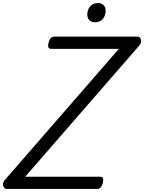

<svg xmlns="http://www.w3.org/2000/svg" viewBox="-69 -1238 945 1258"><path d="M-24 0Q-36 0 -43 -9.5Q-50 -19 -49 -33Q-48 -47 -38 -58L710 -918H264Q253 -918 248.5 -927.5Q244 -937 249 -958Q254 -978 263.5 -988Q273 -998 285 -998H831Q849 -998 854.5 -978Q860 -958 844 -940L96 -80H590Q601 -80 605.5 -70.5Q610 -61 605 -40Q600 -21 590.5 -10.5Q581 0 570 0ZM553 -1092Q531 -1092 517 -1105.5Q503 -1119 503 -1145Q503 -1172 520.5 -1195Q538 -1218 574 -1218Q595 -1218 609 -1205Q623 -1192 623 -1166Q623 -1138 606 -1115Q589 -1092 553 -1092Z"/></svg>

Font: Playwrite TZ
Style: Regular
Weight: 400
Designer: Veronika Burian, José Scaglione
Foundry: TypeTogether
Version: Version 1.002